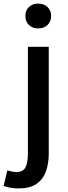

<svg xmlns="http://www.w3.org/2000/svg" viewBox="-68 -811 377 1067"><path d="M37 236Q9 236 -12 232Q-33 228 -48 222L-27 136Q-16 139 -3 142Q10 145 23 145Q61 145 74 118Q87 91 87 43V-551H203V41Q203 98 187 142Q171 186 134.5 211Q98 236 37 236ZM144 -653Q113 -653 93 -672Q73 -691 73 -723Q73 -753 93 -772Q113 -791 144 -791Q176 -791 196 -772Q216 -753 216 -723Q216 -691 196 -672Q176 -653 144 -653Z"/></svg>

Font: Noto Sans KR Medium
Style: Regular
Weight: 500
Designer: Ryoko NISHIZUKA  (kana, bopomofo & ideographs); Paul D. Hunt (Latin, Greek & Cyrillic); Sandoll Communications , Soo-you
Foundry: Adobe
Version: Version 2.004-H2;hotconv 1.0.118;makeotfexe 2.5.65603